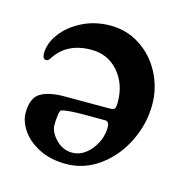

<svg xmlns="http://www.w3.org/2000/svg" viewBox="-74 -498 565 583"><g transform="rotate(15 208.0 -206.5)"><path d="M24 -104Q24 -152 50.5 -167.5Q77 -183 123 -183H268Q279 -183 282.5 -187.5Q286 -192 286 -208Q286 -265 253 -303Q220 -341 168 -341Q90 -341 54 -283Q49 -275 42 -275Q37 -275 34 -279.5Q31 -284 31 -293Q31 -325 54 -356Q77 -387 117 -407Q157 -427 205 -427Q257 -427 299 -399.5Q341 -372 365 -326Q389 -280 389 -227Q389 -167 361.5 -111Q334 -55 286.5 -20.5Q239 14 182 14Q133 14 97 -4.5Q61 -23 42.5 -50.5Q24 -78 24 -104ZM276 -121V-126Q276 -145 263 -145H191Q151 -145 128 -140Q122 -139 120 -122Q118 -105 118 -92Q118 -69 140 -46.5Q162 -24 191 -24Q224 -24 249 -54Q274 -84 276 -121Z"/></g></svg>

Font: EB Garamond SemiBold
Style: Regular
Weight: 600
Designer: Georg Duffner and Octavio Pardo
Foundry: Georg Duffner
Version: Version 1.000